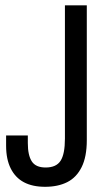

<svg xmlns="http://www.w3.org/2000/svg" viewBox="-20 -707 408 739"><path d="M153.5 12Q105.2 12 72.1 -5.5Q39 -23.1 21.3 -58.6Q3.5 -94.1 3.5 -146.2V-185.5H87.1V-156.2Q87.1 -109.3 102.4 -85.8Q117.6 -62.3 155.5 -62.3Q196.5 -62.3 213.2 -88.2Q229.9 -114.2 229.9 -173.3V-686.5H314.1V-167.6Q314.1 -103.4 294.1 -63.5Q274.1 -23.6 238.5 -5.8Q202.9 12 153.5 12Z"/></svg>

Font: Archivo SemiBold ExtraCondensed
Style: Regular
Weight: 600
Width: 2
Version: Version 2.001